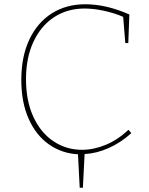

<svg xmlns="http://www.w3.org/2000/svg" viewBox="-20 -718 700 901"><path d="M596 -93Q546 -48 489.5 -23Q433 2 377 5L369 163H354L346 6Q270 2 209.5 -40.5Q149 -83 114.5 -160.5Q80 -238 80 -343Q80 -453 118 -533Q156 -613 223.5 -655.5Q291 -698 380 -698Q479 -698 587 -650L582 -516H568L558 -639Q513 -658 465.5 -668Q418 -678 377 -678Q296 -678 234 -637.5Q172 -597 137 -522Q102 -447 102 -347Q102 -245 136.5 -170Q171 -95 231 -55Q291 -15 365 -15Q420 -15 476.5 -38.5Q533 -62 583 -109Z"/></svg>

Font: Bitter Pro Thin
Style: Regular
Weight: 250
Designer: Sol Matas, and Bitter project Authors
Foundry: Sol Matas
Version: Version 1.010